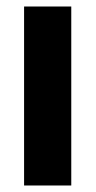

<svg xmlns="http://www.w3.org/2000/svg" viewBox="-20 -570 294 590"><path d="M199 0H54V-550H199Z"/></svg>

Font: Noto Sans Ethiopic ExtraCondensed ExtraBold
Style: Regular
Weight: 800
Width: 2
Designer: Monotype Design Team
Foundry: Monotype Imaging Inc.
Version: Version 2.102; ttfautohint (v1.8.4.7-5d5b)